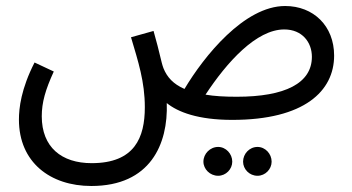

<svg xmlns="http://www.w3.org/2000/svg" viewBox="-20 -387 1172 639"><path d="M284 232C480 232 540 93 535 -44C572 -14 639 12 753 12C993 12 1092 -84 1092 -202C1092 -301 1023 -367 929 -367C793 -367 659 -200 594 -91C557 -107 536 -130 524 -160C516 -181 513 -207 491 -284L416 -263C440 -182 462 -115 462 -30C462 71 428 156 285 156C185 156 119 103 119 0C119 -46 131 -88 159 -149L95 -179C50 -91 43 -27 43 11C43 153 147 232 284 232ZM926 -289C986 -289 1018 -246 1018 -198C1018 -110 929 -65 768 -65C727 -65 693 -67 664 -72C735 -180 833 -289 926 -289ZM837 198C863 198 884 176 884 151C884 125 863 102 837 102C810 102 789 125 789 151C789 176 810 198 837 198ZM706 198C732 198 753 176 753 151C753 125 732 102 706 102C679 102 657 125 657 151C657 176 679 198 706 198Z"/></svg>

Font: Noto Sans Arabic UI Cn
Style: Regular
Weight: 400
Width: 3
Designer: Monotype Design Team, Nadine Chahine and Nizar Qandah
Foundry: Monotype Imaging Inc.
Version: Version 2.010